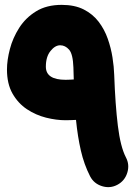

<svg xmlns="http://www.w3.org/2000/svg" viewBox="-20 -689 559 793"><path d="M234.9 -668.9Q288.6 -668.9 325.9 -649.9Q363.3 -630.9 387.5 -599.1Q411.6 -567.4 425 -529.1Q438.5 -490.7 444.6 -451.9Q450.7 -413.1 451.7 -379.9Q456.1 -256.3 466.8 -169.4Q477.5 -82.5 500 -39.1Q516.1 -8.8 505.6 24.7Q495.1 58.1 464.8 74.2Q434.6 90.3 401.1 79.8Q367.7 69.3 352.1 39.1Q327.1 -9.8 314 -67.1Q300.8 -124.5 293.9 -193.8Q284.7 -193.4 273.7 -192.9Q262.7 -192.4 251 -192.4Q212.4 -192.4 169.9 -203.1Q127.4 -213.9 91.1 -238Q54.7 -262.2 31.7 -302.5Q8.8 -342.8 8.8 -401.9Q8.8 -440.4 20.8 -486.3Q32.7 -532.2 59.3 -574Q85.9 -615.7 129.2 -642.3Q172.4 -668.9 234.9 -668.9ZM169.4 -413.6Q169.4 -359.4 251 -359.4Q258.8 -359.4 268.1 -359.9Q277.3 -360.4 284.7 -360.8Q284.2 -373 283.9 -385.5Q283.7 -397.9 283.2 -410.6Q281.2 -465.8 265.4 -483.9Q249.5 -502 228.5 -502Q207.5 -502 188.5 -478.3Q169.4 -454.6 169.4 -413.6Z"/></svg>

Font: Mikhak-FD Black
Style: Regular
Weight: 900
Designer: Amin Abedi
Version: Version 3.2